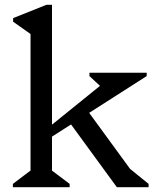

<svg xmlns="http://www.w3.org/2000/svg" viewBox="-20 -785 665 805"><path d="M34 0V-14L124 -82L108 -54V-675L151 -612L35 -694V-709L175 -765H198V-52L183 -81L272 -14V0ZM470 0 251 -300 326 -350 545 -50H487V-108L603 -14V0ZM179 -200V-247L424 -445L430 -405H421L355 -466V-480H595V-466Z"/></svg>

Font: Platypi Light Light
Style: Regular
Weight: 300
Version: Version 1.200